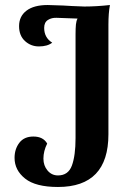

<svg xmlns="http://www.w3.org/2000/svg" viewBox="-20 -731 533 765"><path d="M38 -102Q38 -137 57 -162Q76 -187 113 -187Q152 -187 168 -159Q153 -129 153 -99Q153 -71 169.5 -51.5Q186 -32 211 -32Q252 -32 266.5 -71.5Q281 -111 281 -181V-594Q281 -619 282.5 -633.5Q284 -648 289 -657L206 -660Q186 -661 171 -651.5Q156 -642 156 -620Q156 -581 188 -561Q169 -546 135 -546Q103 -546 79.5 -567.5Q56 -589 56 -627Q56 -666 85.5 -688.5Q115 -711 170 -711Q186 -711 232 -709Q259 -707 316 -705Q364 -705 418 -711Q412 -679 412 -633V-196Q412 14 211 14Q122 14 80 -19.5Q38 -53 38 -102Z"/></svg>

Font: Arima Madurai Black
Style: Regular
Weight: 900
Designer: Joana Correia and Natanael Gama
Foundry: NDISCOVER
Version: Version 1.019